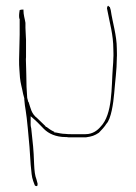

<svg xmlns="http://www.w3.org/2000/svg" viewBox="-20 -464 470 664"><path d="M46 -258C46 -245 46 -234 47 -224L49 -196C51 -175 56 -161 60 -139L64 -124V-120C65 -106 67 -92 69 -81C73 -60 80 21 82 44C84 71 87 144 94 159V160L100 176C101 179 101 178 104 179C109 181 110 179 110 171L106 156C101 144 99 127 98 104C96 47 94 38 88 -20C87 -24 86 -29 86 -32V-62C102 -49 118 -33 132 -18C148 -2 173 10 207 10H210C214 11 218 11 224 11H277C298 8 307 5 322 -5C331 -14 342 -26 348 -36C364 -52 372 -106 375 -142C378 -182 384 -223 384 -262V-264C385 -274 384 -284 384 -296C384 -341 369 -387 363 -429L360 -439V-440H359C359 -440 358 -440 356 -442V-443C352 -447 350 -437 350 -435L352 -425C359 -386 372 -344 372 -294C372 -285 373 -274 372 -263C372 -253 371 -241 370 -228C365 -163 370 -69 328 -26C318 -14 301 0 276 0H225C219 0 213 0 206 -1C194 -1 183 -4 172 -6H168V-8C157 -13 147 -20 141 -25H138V-27C126 -39 126 -39 109 -55C88 -71 86 -90 79 -111H78L74 -126V-127C72 -153 71 -174 71 -204C71 -218 70 -232 70 -242C70 -252 69 -258 70 -266V-326C70 -339 68 -354 68 -368V-385C66 -399 61 -411 61 -431C59 -431 52 -431 48 -429C47 -424 46 -414 46 -412C46 -407 46 -403 47 -399H48V-344C48 -318 46 -283 46 -258ZM60 -141V-142ZM64 -122ZM68 -388ZM70 -207H71ZM70 -268H71ZM74 -130H75ZM88 -22V-23ZM106 156V157ZM109 -57ZM206 -1ZM277 11ZM363 -431V-432ZM372 -266Z"/></svg>

Font: Stray Cat
Style: Hl
Weight: 100
Version: Version 1.0